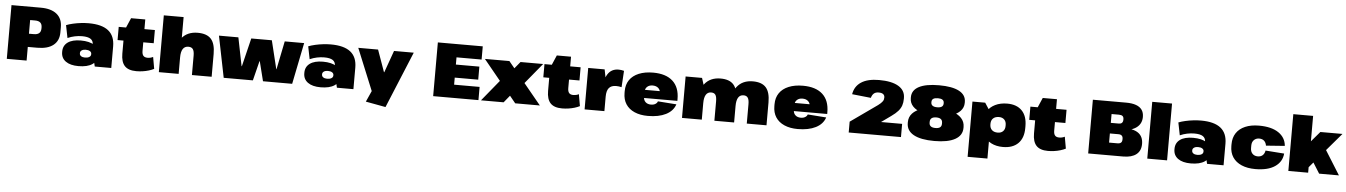

<svg xmlns="http://www.w3.org/2000/svg" viewBox="-29 -1519 17468 2492"><g transform="rotate(5 8704.5 -272.5)"><path d="M50 -700H432Q567 -700 640 -641Q713 -582 713 -471V-402Q713 -294 640.5 -236Q568 -178 432 -178H297V-350H372Q418 -350 441 -370.5Q464 -391 464 -433V-445Q464 -487 441.5 -507.5Q419 -528 372 -528H250L308 -583V0H50Z M1145 -216V-281Q1145 -331 1109.5 -354.5Q1074 -378 998 -378Q952 -378 904 -368Q856 -358 811 -338L778 -503Q816 -518 866.5 -529.5Q917 -541 969.5 -547Q1022 -553 1069 -553Q1241 -553 1326 -485.5Q1411 -418 1411 -281V0H1196ZM984 13Q877 13 817.5 -30Q758 -73 758 -150V-157Q758 -235 817.5 -278Q877 -321 987 -321Q1101 -321 1164.5 -278.5Q1228 -236 1228 -158V-151Q1228 -73 1164 -30Q1100 13 984 13ZM1058 -105Q1094 -105 1115 -118Q1136 -131 1136 -154V-160Q1136 -181 1116 -194Q1096 -207 1060 -207Q1028 -207 1008.5 -193.5Q989 -180 989 -159V-153Q989 -131 1008 -118Q1027 -105 1058 -105Z M1738 13Q1634 13 1586 -38.5Q1538 -90 1538 -198V-497L1611 -666H1796V-257Q1796 -213 1813.5 -193Q1831 -173 1869 -173Q1886 -173 1904 -177Q1922 -181 1940 -190L1967 -37Q1938 -22 1900 -10.5Q1862 1 1820.5 7Q1779 13 1738 13ZM1461 -540H1932V-368H1461Z M2462 -253Q2462 -311 2444 -336.5Q2426 -362 2385 -362Q2337 -362 2313 -325Q2289 -288 2289 -214L2205 -114L2206 -190Q2206 -367 2279.5 -460Q2353 -553 2490 -553Q2609 -553 2664 -492Q2719 -431 2719 -298V0H2462ZM2031 -740H2289V-401V0H2031Z M2767 -540H3020L3094 -171H3098L3188 -540H3456L3546 -171H3549L3624 -540H3877L3768 0H3388L3324 -255H3320L3256 0H2876Z M4300 -216V-281Q4300 -331 4264.5 -354.5Q4229 -378 4153 -378Q4107 -378 4059 -368Q4011 -358 3966 -338L3933 -503Q3971 -518 4021.5 -529.5Q4072 -541 4124.5 -547Q4177 -553 4224 -553Q4396 -553 4481 -485.5Q4566 -418 4566 -281V0H4351ZM4139 13Q4032 13 3972.5 -30Q3913 -73 3913 -150V-157Q3913 -235 3972.5 -278Q4032 -321 4142 -321Q4256 -321 4319.5 -278.5Q4383 -236 4383 -158V-151Q4383 -73 4319 -30Q4255 13 4139 13ZM4213 -105Q4249 -105 4270 -118Q4291 -131 4291 -154V-160Q4291 -181 4271 -194Q4251 -207 4215 -207Q4183 -207 4163.5 -193.5Q4144 -180 4144 -159V-153Q4144 -131 4163 -118Q4182 -105 4213 -105Z M4741 147 4844 -83 4821 43 4582 -540H4840L4942 -254H4946L5048 -540H5305L5001 195Z M5806 -172H6195V0H5605V-700H6190V-528H5806L5863 -660V-342L5806 -434H6169V-264H5806L5863 -356V-40Z M6232 -540H6551L6995 0H6674ZM6498 -330 6735 -260 6523 0H6228ZM6483 -281 6696 -540H6991L6721 -212Z M7285 13Q7181 13 7133 -38.5Q7085 -90 7085 -198V-497L7158 -666H7343V-257Q7343 -213 7360.5 -193Q7378 -173 7416 -173Q7433 -173 7451 -177Q7469 -181 7487 -190L7514 -37Q7485 -22 7447 -10.5Q7409 1 7367.5 7Q7326 13 7285 13ZM7008 -540H7479V-368H7008Z M7578 -540H7792L7836 -317V0H7578ZM7784 -251Q7784 -401 7831.5 -477Q7879 -553 7973 -553Q7990 -553 8008 -550.5Q8026 -548 8044 -543L8031 -329Q7995 -338 7959 -338Q7896 -338 7866 -301.5Q7836 -265 7836 -188Z M8403 13Q8302 13 8228 -19.5Q8154 -52 8115 -112.5Q8076 -173 8076 -258V-282Q8076 -367 8117.5 -427.5Q8159 -488 8237.5 -520.5Q8316 -553 8423 -553Q8591 -553 8679.5 -472Q8768 -391 8768 -238V-215H8287V-321H8566L8533 -281V-294Q8533 -336 8505.5 -361Q8478 -386 8431 -386Q8387 -386 8360 -361Q8333 -336 8333 -294V-228Q8333 -186 8359.5 -161.5Q8386 -137 8430 -137Q8465 -137 8488 -151.5Q8511 -166 8517 -187L8759 -169Q8730 -81 8637 -34Q8544 13 8403 13Z M9691 -253Q9691 -311 9673.5 -336.5Q9656 -362 9618 -362Q9572 -362 9549 -325Q9526 -288 9526 -214L9443 -114V-190Q9443 -367 9515.5 -460Q9588 -553 9723 -553Q9840 -553 9894 -492Q9948 -431 9948 -298V0H9691ZM8847 -540H9061L9105 -401V0H8847ZM9269 -253Q9269 -311 9252.5 -336.5Q9236 -362 9196 -362Q9151 -362 9128 -325Q9105 -288 9105 -214L9022 -114V-190Q9022 -367 9094 -460Q9166 -553 9302 -553Q9418 -553 9472 -492Q9526 -431 9526 -298V0H9269Z M10355 13Q10254 13 10180 -19.5Q10106 -52 10067 -112.5Q10028 -173 10028 -258V-282Q10028 -367 10069.5 -427.5Q10111 -488 10189.5 -520.5Q10268 -553 10375 -553Q10543 -553 10631.5 -472Q10720 -391 10720 -238V-215H10239V-321H10518L10485 -281V-294Q10485 -336 10457.5 -361Q10430 -386 10383 -386Q10339 -386 10312 -361Q10285 -336 10285 -294V-228Q10285 -186 10311.5 -161.5Q10338 -137 10382 -137Q10417 -137 10440 -151.5Q10463 -166 10469 -187L10711 -169Q10682 -81 10589 -34Q10496 13 10355 13Z M11019 -141 11368 -388Q11389 -403 11402.5 -416.5Q11416 -430 11424.5 -441.5Q11433 -453 11436.5 -465.5Q11440 -478 11440 -492V-493Q11440 -521 11420.5 -536Q11401 -551 11362 -551Q11322 -551 11299.5 -531.5Q11277 -512 11266 -473L11020 -499Q11037 -603 11121 -658Q11205 -713 11353 -713Q11518 -713 11606 -660.5Q11694 -608 11694 -509V-497Q11694 -449 11681 -410.5Q11668 -372 11637.5 -337Q11607 -302 11552 -263L11259 -53L11181 -172H11700V0H11019Z M12135 13Q11958 13 11865 -38.5Q11772 -90 11772 -189V-202Q11772 -268 11815.5 -315.5Q11859 -363 11940.5 -389Q12022 -415 12135 -415Q12247 -415 12328.5 -389Q12410 -363 12454 -315.5Q12498 -268 12498 -202V-189Q12498 -91 12405 -39Q12312 13 12135 13ZM12135 -156Q12176 -156 12195.5 -171.5Q12215 -187 12215 -218V-230Q12215 -262 12195 -278Q12175 -294 12135 -294Q12095 -294 12074.5 -278Q12054 -262 12054 -230V-218Q12054 -187 12074.5 -171.5Q12095 -156 12135 -156ZM12135 -315Q12026 -315 11946.5 -339Q11867 -363 11825 -408Q11783 -453 11783 -514V-526Q11783 -618 11873 -665.5Q11963 -713 12135 -713Q12306 -713 12396 -665.5Q12486 -618 12486 -526V-514Q12486 -453 12443.5 -408Q12401 -363 12322 -339Q12243 -315 12135 -315ZM12134 -426Q12175 -426 12194.5 -440.5Q12214 -455 12214 -482V-489Q12214 -517 12194 -530.5Q12174 -544 12134 -544Q12094 -544 12074 -530.5Q12054 -517 12054 -489V-482Q12054 -455 12074 -440.5Q12094 -426 12134 -426Z M13029 13Q12941 13 12876 -20.5Q12811 -54 12775 -114.5Q12739 -175 12738 -257V-284Q12739 -366 12776 -426.5Q12813 -487 12880.5 -520Q12948 -553 13037 -553Q13161 -553 13229 -483Q13297 -413 13297 -282V-258Q13297 -127 13226.5 -57Q13156 13 13029 13ZM12584 -540H12750L12842 -398V180H12584ZM12946 -167Q12989 -167 13014.5 -192.5Q13040 -218 13040 -261V-276Q13040 -319 13014.5 -344.5Q12989 -370 12946 -370Q12897 -370 12869.5 -344.5Q12842 -319 12842 -273V-265Q12842 -219 12869 -193Q12896 -167 12946 -167Z M13616 13Q13512 13 13464 -38.5Q13416 -90 13416 -198V-497L13489 -666H13674V-257Q13674 -213 13691.5 -193Q13709 -173 13747 -173Q13764 -173 13782 -177Q13800 -181 13818 -190L13845 -37Q13816 -22 13778 -10.5Q13740 1 13698.5 7Q13657 13 13616 13ZM13339 -540H13810V-368H13339Z M14139 -700H14573Q14650 -700 14701.5 -681.5Q14753 -663 14779 -626.5Q14805 -590 14805 -534V-531Q14804 -445 14738.5 -395.5Q14673 -346 14558 -346L14555 -372Q14694 -372 14759 -326.5Q14824 -281 14825 -186V-183Q14825 -94 14765.5 -47Q14706 0 14594 0H14139ZM14506 -164Q14527 -164 14540.5 -170Q14554 -176 14560.5 -188.5Q14567 -201 14567 -220V-228Q14567 -255 14552.5 -269Q14538 -283 14510 -283H14397V-164ZM14501 -421Q14520 -421 14531.5 -427Q14543 -433 14549.5 -445Q14556 -457 14556 -475V-482Q14556 -510 14541 -523Q14526 -536 14493 -536H14397V-421Z M15167 -740V0H14909V-740Z M15637 -216V-281Q15637 -331 15601.5 -354.5Q15566 -378 15490 -378Q15444 -378 15396 -368Q15348 -358 15303 -338L15270 -503Q15308 -518 15358.5 -529.5Q15409 -541 15461.5 -547Q15514 -553 15561 -553Q15733 -553 15818 -485.5Q15903 -418 15903 -281V0H15688ZM15476 13Q15369 13 15309.5 -30Q15250 -73 15250 -150V-157Q15250 -235 15309.5 -278Q15369 -321 15479 -321Q15593 -321 15656.5 -278.5Q15720 -236 15720 -158V-151Q15720 -73 15656 -30Q15592 13 15476 13ZM15550 -105Q15586 -105 15607 -118Q15628 -131 15628 -154V-160Q15628 -181 15608 -194Q15588 -207 15552 -207Q15520 -207 15500.5 -193.5Q15481 -180 15481 -159V-153Q15481 -131 15500 -118Q15519 -105 15550 -105Z M16317 13Q16213 13 16137.5 -19.5Q16062 -52 16022 -112.5Q15982 -173 15982 -258V-282Q15982 -367 16022 -427.5Q16062 -488 16137.5 -520.5Q16213 -553 16317 -553Q16480 -553 16572 -490.5Q16664 -428 16673 -320L16429 -302Q16423 -341 16399 -363.5Q16375 -386 16334 -386Q16292 -386 16265.5 -359Q16239 -332 16239 -286V-254Q16239 -208 16265 -181Q16291 -154 16334 -154Q16375 -154 16399 -176.5Q16423 -199 16429 -238L16673 -220Q16664 -112 16572 -49.5Q16480 13 16317 13Z M16795 -163 17117 -540H17405L16991 -55ZM16747 -740H17005V0H16747ZM17014 -214 17198 -333 17406 0H17148Z"/></g></svg>

Font: Pathway Extreme 28pt Black
Style: Regular
Weight: 900
Designer: Eduardo Rodriguez Tunni
Foundry: Eduardo Rodriguez Tunni
Version: Version 1.001;gftools[0.9.26]